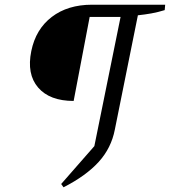

<svg xmlns="http://www.w3.org/2000/svg" viewBox="-20 -673 722 816"><path d="M250 123 240 109 381 -52 503 -653H682L680 -630Q651 -621 623 -616Q595 -611 566 -608L468 -122Q453 -44 399.5 15Q346 74 250 123ZM293 -244Q191 -244 142 -301Q93 -358 113 -456Q132 -549 200 -601Q268 -653 371 -653ZM354 -601 371 -653H540L529 -601Z"/></svg>

Font: Piazzolla Thin Light
Style: Italic
Weight: 300
Italic angle: -11.3°
Version: Version 2.005